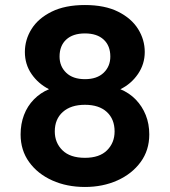

<svg xmlns="http://www.w3.org/2000/svg" viewBox="-20 -732 675 764"><path d="M318 12Q246 12 188 -14Q130 -40 96 -87Q62 -134 62 -197Q62 -239 75.5 -274.5Q89 -310 115 -336.5Q141 -363 175 -377Q132 -399 105.5 -437.5Q79 -476 79 -525Q79 -574 105.5 -616.5Q132 -659 185.5 -685.5Q239 -712 318 -712Q397 -712 450 -685.5Q503 -659 529.5 -616.5Q556 -574 556 -525Q556 -477 529 -437.5Q502 -398 459 -377Q495 -362 520.5 -335.5Q546 -309 560 -274Q574 -239 574 -197Q574 -134 539.5 -87Q505 -40 447 -14Q389 12 318 12ZM318 -104Q376 -104 406 -134Q436 -164 436 -209Q436 -258 405 -286.5Q374 -315 318 -315Q262 -315 230 -286.5Q198 -258 198 -209Q198 -164 228.5 -134Q259 -104 318 -104ZM318 -417Q366 -417 392.5 -442.5Q419 -468 419 -507Q419 -550 392.5 -574.5Q366 -599 318 -599Q270 -599 243.5 -574.5Q217 -550 217 -507Q217 -468 243.5 -442.5Q270 -417 318 -417Z"/></svg>

Font: DM Sans 12pt ExtraBold
Style: Regular
Weight: 800
Version: Version 4.004;gftools[0.9.30]